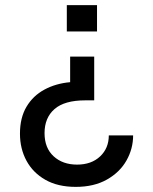

<svg xmlns="http://www.w3.org/2000/svg" viewBox="-20 -603 596 750"><path d="M241 -480V-583H359V-480ZM405 -74H500Q500 -22 474 24Q448 70 397.5 98.5Q347 127 276 127Q206 127 157.5 99.5Q109 72 83.5 25Q58 -22 58 -81Q58 -143 83.5 -186Q109 -229 153.5 -253Q198 -277 254 -282V-382H348V-211H313Q232 -211 193 -177Q154 -143 154 -83Q154 -25 189.5 7.5Q225 40 281 40Q337 40 371 8Q405 -24 405 -74Z"/></svg>

Font: Syne Medium
Style: Regular
Weight: 500
Designer: Lucas Descroix
Foundry: Bonjour Monde
Version: Version 2.200; ttfautohint (v1.8.4)